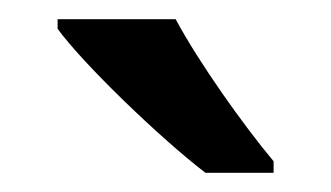

<svg xmlns="http://www.w3.org/2000/svg" viewBox="-20 -786 345 200"><path d="M163 -766H40V-756C67 -719 147 -642 194 -606H265V-618C234 -655 187 -721 163 -766Z"/></svg>

Font: Noto Sans Bassa Vah Medium
Style: Regular
Weight: 500
Designer: Monotype Design Team
Foundry: Monotype Imaging Inc.
Version: Version 2.002